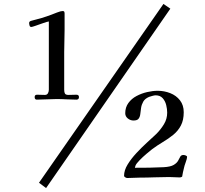

<svg xmlns="http://www.w3.org/2000/svg" viewBox="-20 -852 1040 975"><path d="M381 -359Q381 -346 368 -346Q343 -346 318 -347.5Q293 -349 267 -349Q242 -349 217 -347.5Q192 -346 167 -346Q156 -346 156 -359Q156 -371 168 -371Q178 -371 188 -370.5Q198 -370 208 -370Q219 -370 223.5 -378.5Q228 -387 228 -396V-743Q220 -742 200 -735Q180 -728 161.5 -721.5Q143 -715 139 -715Q132 -715 130 -722.5Q128 -730 128 -735Q128 -741 132 -743.5Q136 -746 141 -747Q166 -753 191 -760.5Q216 -768 240 -777Q250 -781 269.5 -788.5Q289 -796 298 -796Q305 -796 306.5 -792Q308 -788 308 -783V-700Q308 -672 307 -644Q306 -616 306 -587V-396Q306 -383 310 -376.5Q314 -370 328 -370Q338 -370 348 -370.5Q358 -371 368 -371Q381 -371 381 -359ZM845 -808 214 103 178 76 810 -832ZM930 -55Q930 -47 923 -28Q916 -9 914 2Q911 12 909 23Q907 34 905 45Q899 49 893 49Q880 49 866.5 48Q853 47 839 47Q802 47 764.5 48.5Q727 50 689 50Q673 50 657.5 51Q642 52 626 52Q622 52 616 48.5Q610 45 610 41Q610 13 628 -16.5Q646 -46 673 -75Q700 -104 727.5 -129Q755 -154 774 -172Q796 -194 812.5 -221Q829 -248 829 -280Q829 -298 824 -318.5Q819 -339 806 -353.5Q793 -368 770 -368Q764 -368 753.5 -365Q743 -362 737 -360Q716 -351 707.5 -336Q699 -321 696.5 -304.5Q694 -288 692.5 -273.5Q691 -259 684 -249.5Q677 -240 658 -240Q642 -240 629 -250.5Q616 -261 616 -277Q616 -307 632 -329Q648 -351 673.5 -364.5Q699 -378 727.5 -384.5Q756 -391 781 -391Q814 -391 844.5 -379Q875 -367 894 -342.5Q913 -318 913 -282Q913 -242 898.5 -214.5Q884 -187 860 -167.5Q836 -148 807.5 -131Q779 -114 752 -94Q743 -87 724 -71Q705 -55 688.5 -38Q672 -21 668 -11Q666 -3 665 0Q702 0 738.5 -0.5Q775 -1 812 -3Q846 -5 862 -14.5Q878 -24 884.5 -36Q891 -48 895.5 -56.5Q900 -65 912 -65Q916 -65 923 -62.5Q930 -60 930 -55Z"/></svg>

Font: Kaisei Opti
Style: Bold
Weight: 700
Designer: Font-Kai, 金井和夫
Foundry: KAZUO KANAI
Version: Version 5.003